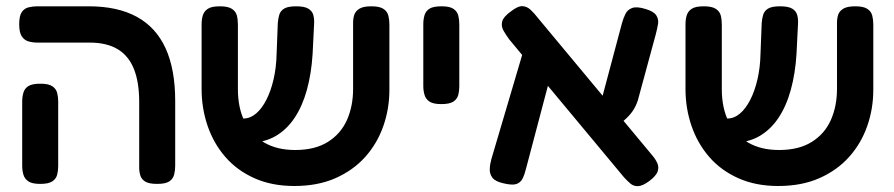

<svg xmlns="http://www.w3.org/2000/svg" viewBox="-20 -604 2980 640"><path d="M504 9Q477 9 464.5 1.5Q452 -6 448 -18.5Q444 -31 444 -45V-264Q444 -331 426 -375Q408 -419 371.5 -440.5Q335 -462 279 -462H106Q89 -462 75 -466Q61 -470 52.5 -483Q44 -496 44 -523Q44 -551 52.5 -563.5Q61 -576 75 -579.5Q89 -583 105 -583H276Q372 -583 436 -548Q500 -513 532 -443Q564 -373 564 -267V-52Q564 -36 560.5 -22Q557 -8 544.5 0.5Q532 9 504 9ZM114 9Q87 9 74.5 0.5Q62 -8 58 -22Q54 -36 54 -51V-266Q54 -281 58 -295Q62 -309 74.5 -317Q87 -325 115 -325Q142 -325 154.5 -316.5Q167 -308 170.5 -294.5Q174 -281 174 -265V-50Q174 -35 170.5 -21.5Q167 -8 154.5 0.5Q142 9 114 9Z M961 16Q886 16 828 -10Q770 -36 731 -81Q692 -126 672 -184.5Q652 -243 652 -307V-523Q652 -539 656 -552.5Q660 -566 672.5 -574.5Q685 -583 713 -583Q740 -583 753 -574.5Q766 -566 769.5 -552.5Q773 -539 773 -522V-307Q773 -244 795.5 -199Q818 -154 860.5 -129Q903 -104 964 -104Q1030 -104 1073 -131Q1116 -158 1136.5 -204Q1157 -250 1157 -308V-528Q1157 -543 1161 -555Q1165 -567 1178 -575Q1191 -583 1218 -583Q1245 -583 1258 -574.5Q1271 -566 1274.5 -552Q1278 -538 1278 -522V-305Q1278 -241 1257.5 -183Q1237 -125 1197 -80.5Q1157 -36 1098 -10Q1039 16 961 16ZM769 -128 759 -209H792Q814 -209 833.5 -225.5Q853 -242 868 -271.5Q883 -301 892 -340Q901 -379 902 -424L906 -527Q907 -542 911 -555Q915 -568 927.5 -575.5Q940 -583 967 -583Q995 -583 1008 -575Q1021 -567 1024.5 -553.5Q1028 -540 1027 -524L1022 -424Q1018 -359 1003 -304.5Q988 -250 961.5 -210.5Q935 -171 897 -149.5Q859 -128 808 -128Z M1451 -257Q1424 -257 1411.5 -265.5Q1399 -274 1395 -288Q1391 -302 1391 -317V-524Q1391 -539 1395 -553Q1399 -567 1411.5 -575Q1424 -583 1452 -583Q1479 -583 1491.5 -574.5Q1504 -566 1507.5 -552.5Q1511 -539 1511 -523V-316Q1511 -301 1507.5 -287.5Q1504 -274 1491.5 -265.5Q1479 -257 1451 -257Z M2145 -1Q2122 16 2107 16.5Q2092 17 2081.5 8Q2071 -1 2060 -13L1678 -472Q1666 -488 1658 -502.5Q1650 -517 1654 -532.5Q1658 -548 1683 -566Q1706 -584 1721 -583.5Q1736 -583 1748.5 -571.5Q1761 -560 1774 -543L2156 -84Q2166 -72 2171.5 -59Q2177 -46 2172 -32Q2167 -18 2145 -1ZM1658 7Q1631 1 1621.5 -11.5Q1612 -24 1612.5 -40Q1613 -56 1618 -74L1728 -446L1828 -400L1734 -44Q1729 -23 1722 -9Q1715 5 1701 9.5Q1687 14 1658 7ZM2019 -169 1972 -222 2053 -526Q2058 -544 2065 -558Q2072 -572 2087.5 -577.5Q2103 -583 2132 -574Q2159 -566 2167.5 -553Q2176 -540 2173.5 -524.5Q2171 -509 2166 -490L2106 -269Q2099 -248 2088 -232.5Q2077 -217 2060.5 -203Q2044 -189 2019 -169Z M2574 16Q2499 16 2441 -10Q2383 -36 2344 -81Q2305 -126 2285 -184.5Q2265 -243 2265 -307V-523Q2265 -539 2269 -552.5Q2273 -566 2285.5 -574.5Q2298 -583 2326 -583Q2353 -583 2366 -574.5Q2379 -566 2382.5 -552.5Q2386 -539 2386 -522V-307Q2386 -244 2408.5 -199Q2431 -154 2473.5 -129Q2516 -104 2577 -104Q2643 -104 2686 -131Q2729 -158 2749.5 -204Q2770 -250 2770 -308V-528Q2770 -543 2774 -555Q2778 -567 2791 -575Q2804 -583 2831 -583Q2858 -583 2871 -574.5Q2884 -566 2887.5 -552Q2891 -538 2891 -522V-305Q2891 -241 2870.5 -183Q2850 -125 2810 -80.5Q2770 -36 2711 -10Q2652 16 2574 16ZM2382 -128 2372 -209H2405Q2427 -209 2446.5 -225.5Q2466 -242 2481 -271.5Q2496 -301 2505 -340Q2514 -379 2515 -424L2519 -527Q2520 -542 2524 -555Q2528 -568 2540.5 -575.5Q2553 -583 2580 -583Q2608 -583 2621 -575Q2634 -567 2637.5 -553.5Q2641 -540 2640 -524L2635 -424Q2631 -359 2616 -304.5Q2601 -250 2574.5 -210.5Q2548 -171 2510 -149.5Q2472 -128 2421 -128Z"/></svg>

Font: Fredoka Light Medium
Style: Regular
Weight: 500
Version: Version 2.001